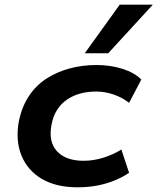

<svg xmlns="http://www.w3.org/2000/svg" viewBox="-20 -788 671 818"><path d="M310 10Q219 10 158 -26Q97 -62 71 -126.5Q45 -191 61 -275Q74 -335 104 -380Q134 -425 178.5 -453.5Q223 -482 277 -496.5Q331 -511 391 -511Q451 -511 502.5 -494.5Q554 -478 582 -449L530 -350Q502 -372 465 -385Q428 -398 389 -398Q353 -398 322 -389.5Q291 -381 266 -364Q241 -347 224 -321Q207 -295 200 -259Q185 -185 222.5 -144Q260 -103 336 -103Q378 -103 420 -116Q462 -129 497 -151L530 -52Q504 -34 469 -19.5Q434 -5 394.5 2.5Q355 10 310 10ZM341 -561 490 -768H631L441 -561Z"/></svg>

Font: Nunito Sans 7pt SemiExpanded
Style: Bold Italic
Weight: 700
Width: 6
Italic angle: -9°
Designer: Vernon Adams
Foundry: Vernon Adams
Version: Version 3.101;gftools[0.9.27]